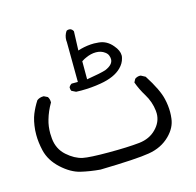

<svg xmlns="http://www.w3.org/2000/svg" viewBox="-78 -281 656 642"><g transform="rotate(-15 250.0 40.0)"><path d="M16.6 112.3Q16.6 138.2 23.4 167.5Q32.2 204.1 63.7 232.9Q95.2 261.7 127.2 269.3Q159.2 276.9 194.3 279.8Q320.8 276.9 363.8 269.5Q408.7 262.2 438 232.9Q463.9 207 467.3 176.3Q468.8 165 468.8 153.8Q468.8 131.3 463.4 108.4Q456.1 74.7 420.4 19L405.8 11.2Q404.3 10.7 402.8 10.7Q392.6 10.7 384.8 16.6L378.9 27.8Q388.2 53.7 403.3 78.1Q420.4 106 423.8 137.7Q424.3 142.6 424.3 147Q424.3 176.8 400.9 200.2Q378.4 223.1 342.3 227.1Q301.3 231.4 235.6 231.4Q169.9 231.4 146.5 226.6Q119.6 220.7 93.8 197.8Q67.4 174.3 64 137.2Q63 127.9 63 119.6Q63 94.2 69.3 73.2Q77.1 45.9 92.3 20Q92.3 19.5 92.3 19Q92.3 7.8 86.9 0L74.2 -6.3Q73.7 -6.3 73.2 -6.3Q59.6 -6.3 50.3 1Q37.6 20.5 28.8 42Q20 63.5 17.1 96.2Q16.6 104 16.6 112.3ZM200.2 7.8Q235.8 7.8 269 2Q317.9 -6.3 341.8 -30.3Q356 -44.4 359.9 -61.5Q361.3 -66.4 361.3 -70.8Q361.3 -87.9 345.7 -106Q326.2 -129.9 297.9 -132.3Q290 -133.3 282.2 -133.3Q259.3 -133.3 235.4 -127L225.6 -124L228 -189.9Q224.6 -197.3 217.8 -199.7Q215.3 -200.2 213.4 -200.2Q208 -200.2 204.6 -197.8Q195.3 -184.1 195.3 -167.5Q195.3 -167 195.8 -161.1L196.8 -22.9H175.3Q168.9 -19.5 165.5 -12.7Q165.5 -11.7 165.5 -11.2Q165.5 -4.4 168 0L182.6 7.3Q191.4 7.8 200.2 7.8ZM229 -23.4V-85.9Q238.8 -92.3 245.1 -94.7Q263.2 -103 280.3 -103Q298.3 -103 311 -93.3Q318.4 -87.9 321 -81.1Q323.7 -74.2 323.7 -67.9Q323.7 -48.8 295.4 -37.1Q279.3 -31.7 229 -23.4Z"/></g></svg>

Font: Bakudai
Style: ExtraLight
Weight: 200
Version: Version 1.48